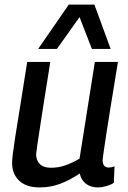

<svg xmlns="http://www.w3.org/2000/svg" viewBox="-20 -810 560 840"><path d="M154 10Q95 10 64 -19.5Q33 -49 33 -97Q33 -111 36 -136.5Q39 -162 46.5 -210Q54 -258 67 -337.5Q80 -417 99 -539H200Q181 -422 170 -350Q159 -278 152.5 -237Q146 -196 143 -174Q140 -152 138 -136Q138 -109 154 -92.5Q170 -76 203 -76Q235 -76 265.5 -86.5Q296 -97 328 -116L395 -539H496Q476 -418 463.5 -340Q451 -262 444 -216.5Q437 -171 434 -149Q431 -127 430 -119.5Q429 -112 429 -110Q429 -77 456 -77Q466 -77 481 -82L478 -10Q464 -1 444 4.5Q424 10 408 10Q377 10 356 -6Q335 -22 329 -51Q284 -21 242 -5.5Q200 10 154 10ZM147 -596 281 -790H393L464 -596H382L328 -735L229 -596Z"/></svg>

Font: Georama Medium
Style: Italic
Weight: 500
Italic angle: -9°
Designer: Jean-Baptiste Levee
Foundry: Production Type
Version: Version 1.000